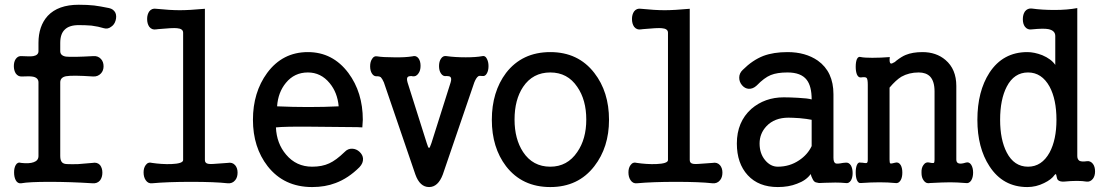

<svg xmlns="http://www.w3.org/2000/svg" viewBox="-20 -754 4540 792"><path d="M138.7 -414.1V-110.4Q138.7 -91.8 119.1 -85Q100.6 -78.1 67.4 -82Q52.7 -86.9 44.9 -73.2Q38.1 -61.5 38.1 -43Q38.1 -23.4 44.9 -10.7Q52.7 3.9 67.4 2Q99.6 -3.9 184.6 -3.9Q268.6 -3.9 361.3 2Q380.9 3.9 392.6 -9.8Q402.3 -22.5 402.3 -42Q402.3 -60.5 392.6 -73.2Q380.9 -85.9 361.3 -82Q331.1 -79.1 302.7 -77.1Q275.4 -76.2 258.8 -77.1Q243.2 -77.1 236.3 -84Q228.5 -91.8 228.5 -110.4V-414.1Q228.5 -434.6 252 -439.5Q278.3 -444.3 364.3 -438.5Q383.8 -437.5 396.5 -451.2Q407.2 -462.9 407.2 -480.5Q407.2 -499 396.5 -510.7Q383.8 -524.4 364.3 -522.5Q276.4 -517.6 252 -520.5Q228.5 -524.4 228.5 -543V-577.1Q228.5 -614.3 247.1 -631.8Q265.6 -650.4 304.7 -650.4Q333 -650.4 357.4 -648.4Q386.7 -644.5 408.2 -637.7Q424.8 -632.8 438.5 -643.6Q452.1 -652.3 457 -669.9Q461.9 -687.5 456.1 -701.2Q448.2 -716.8 429.7 -720.7Q391.6 -728.5 368.2 -731.4Q340.8 -734.4 304.7 -734.4Q219.7 -734.4 176.8 -688.5Q138.7 -646.5 138.7 -577.1V-543Q138.7 -526.4 117.2 -522.5Q104.5 -520.5 70.3 -522.5Q54.7 -524.4 44.9 -510.7Q37.1 -499 37.1 -481.4Q37.1 -463.9 44.9 -451.2Q54.7 -437.5 70.3 -438.5Q103.5 -440.4 117.2 -437.5Q138.7 -432.6 138.7 -414.1Z M735.4 -619.1V-93.8Q735.4 -79.1 685.5 -77.1Q646.5 -76.2 607.4 -82Q590.8 -86.9 581.1 -73.2Q572.3 -61.5 572.3 -43Q572.3 -23.4 581.1 -10.7Q590.8 3.9 607.4 2Q671.9 -3.9 768.6 -3.9Q866.2 -3.9 918.9 2Q938.5 3.9 950.2 -10.7Q960 -22.5 960 -42Q960 -60.5 950.2 -72.3Q938.5 -85.9 918.9 -82L892.6 -80.1Q850.6 -76.2 839.8 -78.1Q825.2 -80.1 825.2 -93.8V-717.8Q760.7 -711.9 721.7 -711.9Q681.6 -711.9 624 -717.8Q606.4 -720.7 595.7 -707Q586.9 -694.3 586.9 -675.8Q586.9 -656.2 595.7 -643.6Q606.4 -629.9 624 -632.8L631.8 -633.8Q693.4 -639.6 710 -637.7Q735.4 -635.7 735.4 -619.1Z M1250 -539.1Q1145.5 -539.1 1082 -453.1Q1023.4 -373 1023.4 -259.8Q1023.4 -146.5 1084 -68.4Q1151.4 17.6 1267.6 17.6Q1321.3 17.6 1364.3 1Q1417 -18.6 1462.9 -64.5Q1478.5 -81.1 1477.5 -99.6Q1476.6 -115.2 1462.9 -127.9Q1450.2 -139.6 1433.6 -140.6Q1415 -141.6 1401.4 -127Q1366.2 -92.8 1337.9 -80.1Q1308.6 -66.4 1267.6 -66.4Q1202.1 -66.4 1160.2 -116.2Q1121.1 -162.1 1118.2 -228.5Q1155.3 -232.4 1260.7 -231.4Q1322.3 -231.4 1454.1 -229.5L1474.6 -228.5L1476.6 -259.8Q1476.6 -373 1417 -453.1Q1352.5 -539.1 1250 -539.1ZM1250 -455.1Q1303.7 -455.1 1339.8 -411.1Q1372.1 -372.1 1377 -315.4Q1318.4 -312.5 1251 -312.5Q1189.5 -312.5 1123 -315.4Q1127 -373 1159.2 -412.1Q1194.3 -455.1 1250 -455.1Z M1563.5 -414.1 1693.4 -34.2Q1711.9 17.6 1750 17.6Q1787.1 17.6 1806.6 -34.2L1936.5 -414.1Q1944.3 -433.6 1953.1 -439.5Q1958 -442.4 1969.7 -440.4Q1981.4 -438.5 1988.3 -451.2Q1995.1 -462.9 1995.1 -481.4Q1995.1 -499 1988.3 -511.7Q1981.4 -525.4 1969.7 -522.5Q1944.3 -517.6 1901.4 -517.6Q1856.4 -517.6 1822.3 -522.5Q1807.6 -525.4 1798.8 -511.7Q1791 -500 1791 -481.4Q1791 -462.9 1798.8 -451.2Q1807.6 -437.5 1822.3 -440.4Q1834 -440.4 1837.9 -436.5Q1843.8 -430.7 1838.9 -414.1L1759.8 -164.1Q1752.9 -143.6 1750 -143.6Q1746.1 -143.6 1740.2 -164.1L1661.1 -414.1Q1656.2 -431.6 1662.1 -436.5Q1666 -440.4 1676.8 -440.4L1680.7 -439.5Q1696.3 -436.5 1706.1 -451.2Q1714.8 -462.9 1714.8 -482.4Q1714.8 -502 1706.1 -513.7Q1696.3 -526.4 1680.7 -521.5Q1650.4 -516.6 1604.5 -517.6Q1559.6 -517.6 1536.1 -521.5Q1522.5 -524.4 1514.6 -510.7Q1506.8 -499 1506.8 -480.5Q1506.8 -461.9 1514.6 -450.2Q1522.5 -437.5 1537.1 -439.5Q1544.9 -439.5 1550.8 -435.5Q1556.6 -429.7 1563.5 -414.1Z M2250 -539.1Q2133.8 -539.1 2067.4 -453.1Q2008.8 -375 2008.8 -259.8Q2008.8 -145.5 2067.4 -68.4Q2133.8 17.6 2250 17.6Q2365.2 17.6 2431.6 -68.4Q2492.2 -146.5 2492.2 -259.8Q2492.2 -375 2431.6 -453.1Q2365.2 -539.1 2250 -539.1ZM2250 -455.1Q2321.3 -455.1 2361.3 -395.5Q2398.4 -341.8 2398.4 -260.7Q2398.4 -180.7 2361.3 -127Q2320.3 -66.4 2250 -66.4Q2177.7 -66.4 2137.7 -127Q2102.5 -180.7 2102.5 -260.7Q2102.5 -342.8 2137.7 -395.5Q2177.7 -455.1 2250 -455.1Z M2735.4 -619.1V-93.8Q2735.4 -79.1 2685.5 -77.1Q2646.5 -76.2 2607.4 -82Q2590.8 -86.9 2581.1 -73.2Q2572.3 -61.5 2572.3 -43Q2572.3 -23.4 2581.1 -10.7Q2590.8 3.9 2607.4 2Q2671.9 -3.9 2768.6 -3.9Q2866.2 -3.9 2918.9 2Q2938.5 3.9 2950.2 -10.7Q2960 -22.5 2960 -42Q2960 -60.5 2950.2 -72.3Q2938.5 -85.9 2918.9 -82L2892.6 -80.1Q2850.6 -76.2 2839.8 -78.1Q2825.2 -80.1 2825.2 -93.8V-717.8Q2760.7 -711.9 2721.7 -711.9Q2681.6 -711.9 2624 -717.8Q2606.4 -720.7 2595.7 -707Q2586.9 -694.3 2586.9 -675.8Q2586.9 -656.2 2595.7 -643.6Q2606.4 -629.9 2624 -632.8L2631.8 -633.8Q2693.4 -639.6 2710 -637.7Q2735.4 -635.7 2735.4 -619.1Z M3324.2 -36.1Q3326.2 -26.4 3332 -15.6Q3336.9 -4.9 3344.7 -2L3358.4 1L3382.8 0Q3412.1 -1 3425.8 -1Q3448.2 -1 3467.8 1Q3481.4 3.9 3490.2 -9.8Q3497.1 -21.5 3497.1 -40Q3497.1 -58.6 3490.2 -71.3Q3481.4 -85 3467.8 -83L3457 -82Q3432.6 -77.1 3426.8 -80.1Q3418 -84 3418 -103.5V-365.2Q3418 -458 3353.5 -503.9Q3302.7 -539.1 3228.5 -539.1Q3170.9 -539.1 3128.9 -523.4Q3084 -505.9 3043.9 -465.8Q3029.3 -452.1 3029.3 -433.6Q3029.3 -416 3041 -402.3Q3052.7 -388.7 3068.4 -387.7Q3085.9 -386.7 3101.6 -401.4Q3132.8 -433.6 3159.2 -444.3Q3185.5 -455.1 3228.5 -455.1Q3284.2 -455.1 3307.6 -424.8Q3328.1 -398.4 3328.1 -343.8Q3312.5 -348.6 3271.5 -350.6Q3237.3 -352.5 3212.9 -352.5Q3134.8 -352.5 3079.1 -304.7Q3019.5 -251 3019.5 -162.1Q3019.5 -80.1 3064.5 -31.2Q3109.4 17.6 3188.5 17.6Q3233.4 17.6 3267.6 3.9Q3305.7 -9.8 3324.2 -36.1ZM3328.1 -151.4Q3311.5 -116.2 3276.4 -92.8Q3237.3 -66.4 3188.5 -66.4Q3158.2 -66.4 3135.7 -93.8Q3113.3 -121.1 3113.3 -162.1Q3113.3 -203.1 3141.6 -233.4Q3174.8 -268.6 3232.4 -268.6Q3249 -268.6 3278.3 -266.6Q3309.6 -263.7 3328.1 -259.8Z M3559.6 -404.3V-95.7Q3559.6 -84 3555.7 -82Q3551.8 -80.1 3536.1 -83H3531.2Q3520.5 -86.9 3514.6 -73.2Q3509.8 -61.5 3509.8 -43Q3509.8 -23.4 3514.6 -11.7Q3520.5 2.9 3531.2 1Q3573.2 -2 3608.4 -2Q3643.6 -2 3672.9 1Q3686.5 3.9 3695.3 -10.7Q3702.1 -22.5 3702.1 -42Q3702.1 -61.5 3695.3 -73.2Q3686.5 -86.9 3672.9 -83Q3656.2 -78.1 3652.3 -80.1Q3649.4 -82 3649.4 -95.7V-392.6Q3675.8 -423.8 3698.2 -437.5Q3729.5 -455.1 3769.5 -455.1Q3799.8 -455.1 3816.4 -438.5Q3835 -418.9 3835 -377V-95.7Q3835 -84 3832 -82Q3830.1 -81.1 3821.3 -82L3816.4 -83Q3798.8 -87.9 3789.1 -73.2Q3780.3 -61.5 3781.2 -41Q3781.2 -21.5 3790 -9.8Q3799.8 4.9 3816.4 1Q3872.1 -2 3899.4 -2Q3926.8 -2 3962.9 1Q3977.5 3.9 3986.3 -9.8Q3994.1 -22.5 3994.1 -42Q3994.1 -61.5 3986.3 -74.2Q3977.5 -87.9 3962.9 -83Q3944.3 -77.1 3934.6 -80.1Q3924.8 -83 3924.8 -95.7V-399.4Q3924.8 -468.8 3879.9 -506.8Q3841.8 -539.1 3785.2 -539.1Q3744.1 -539.1 3715.8 -527.3Q3699.2 -520.5 3677.7 -503.9L3670.9 -498L3668.9 -497.1Q3658.2 -490.2 3654.3 -492.2Q3647.5 -495.1 3650.4 -518.6Q3613.3 -515.6 3578.1 -515.6Q3545.9 -515.6 3531.2 -518.6Q3520.5 -522.5 3514.6 -509.8Q3509.8 -498 3509.8 -478.5Q3509.8 -460 3514.6 -447.3Q3520.5 -433.6 3531.2 -434.6Q3549.8 -437.5 3554.7 -432.6Q3559.6 -427.7 3559.6 -404.3Z M4333 -605.5V-486.3Q4316.4 -510.7 4279.3 -526.4Q4246.1 -539.1 4217.8 -539.1Q4117.2 -539.1 4061.5 -454.1Q4011.7 -377 4011.7 -259.8Q4011.7 -144.5 4061.5 -68.4Q4117.2 17.6 4217.8 17.6Q4253.9 17.6 4287.1 1Q4317.4 -13.7 4330.1 -32.2Q4334 -37.1 4335.9 -35.2Q4336.9 -34.2 4337.9 -28.3Q4339.8 -16.6 4343.8 -11.7Q4351.6 -3.9 4369.1 -4.9Q4398.4 -7.8 4421.9 -7.8Q4445.3 -7.8 4461.9 -4.9Q4477.5 -2.9 4488.3 -16.6Q4497.1 -28.3 4497.1 -46.9Q4497.1 -66.4 4488.3 -78.1Q4477.5 -91.8 4461.9 -88.9Q4442.4 -85.9 4432.6 -90.8Q4423.8 -96.7 4423.8 -110.4V-720.7Q4382.8 -712.9 4330.1 -712.9Q4278.3 -712.9 4236.3 -718.8Q4218.8 -720.7 4208 -707Q4199.2 -694.3 4199.2 -674.8Q4199.2 -655.3 4208 -643.6Q4218.8 -629.9 4236.3 -632.8Q4285.2 -637.7 4304.7 -633.8Q4333 -627.9 4333 -605.5ZM4220.7 -455.1Q4277.3 -455.1 4309.6 -396.5Q4337.9 -343.8 4337.9 -259.8Q4337.9 -177.7 4309.6 -125Q4277.3 -66.4 4220.7 -66.4Q4163.1 -66.4 4132.8 -125Q4105.5 -177.7 4105.5 -259.8Q4105.5 -343.8 4132.8 -396.5Q4163.1 -455.1 4220.7 -455.1Z"/></svg>

Font: GungsuhChe
Style: Regular
Weight: 400
Monospace: yes
Version: Version 2.21